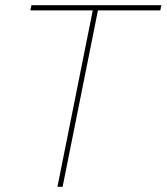

<svg xmlns="http://www.w3.org/2000/svg" viewBox="-20 -719 641 739"><path d="M601 -699 597 -679H357L221 0H201L337 -679H97L101 -699Z"/></svg>

Font: Gontserrat Thin
Style: Italic
Weight: 250
Italic angle: -11.3°
Designer: Julieta Ulanovsky
Foundry: Julieta Ulanovsky
Version: Version 6.001